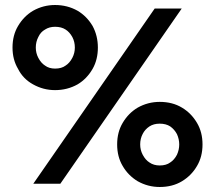

<svg xmlns="http://www.w3.org/2000/svg" viewBox="-20 -734 859 767"><path d="M52 -630Q30 -593 30 -544Q30 -496 52 -459Q72 -419 112 -397Q153 -374 200 -374Q249 -374 290 -397Q327 -419 350 -459Q371 -496 371 -544Q371 -591 350 -630Q327 -669 290 -691Q249 -714 200 -714Q153 -714 112 -691Q75 -669 52 -630ZM123 -544Q123 -567 133 -586Q142 -606 160 -616Q177 -627 200 -627Q225 -627 242 -616Q258 -606 269 -586Q279 -567 279 -544Q279 -522 269 -503Q258 -482 242 -472Q226 -460 200 -460Q176 -460 160 -472Q144 -482 133 -503Q123 -522 123 -544ZM470 -243Q448 -206 448 -157Q448 -108 470 -71Q492 -33 530 -10Q571 13 618 13Q669 13 707 -10Q745 -33 767 -71Q789 -108 789 -157Q789 -206 767 -243Q744 -282 707 -304Q669 -327 618 -327Q571 -327 530 -304Q493 -282 470 -243ZM540 -157Q540 -180 550 -199Q559 -217 577 -229Q594 -240 618 -240Q643 -240 660 -229Q677 -217 687 -198Q696 -178 696 -157Q696 -136 687 -116Q676 -95 660 -85Q644 -73 618 -73Q594 -73 577 -85Q561 -95 550 -116Q540 -135 540 -157ZM706 -700H598L113 0H221Z"/></svg>

Font: NM-font
Style: Medium
Weight: 500
Designer: ""
Foundry: ""
Version: ""